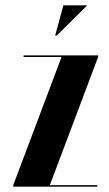

<svg xmlns="http://www.w3.org/2000/svg" viewBox="-20 -704 410 724"><path d="M347 0V-6H168L350 -489V-495H69V-489H212L30 -6V0ZM194 -570 309 -684H219L188 -570Z"/></svg>

Font: Moniqa Black
Style: Regular
Weight: 900
Designer: Rajesh Rajput
Foundry: Rajesh Rajput
Version: Version 1.000